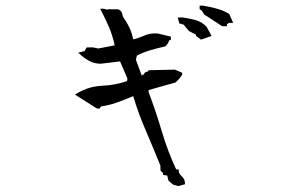

<svg xmlns="http://www.w3.org/2000/svg" viewBox="-20 -729 1040 665"><path d="M535.6 -143.1V-155.3Q511.2 -215.3 485.4 -275.9Q459.5 -335 441.4 -396Q413.6 -384.3 386.2 -374.3Q358.9 -364.3 329.6 -360.4L325.2 -353H315.9L239.7 -401.4L247.1 -405.8Q287.6 -430.2 335.4 -432.1Q379.4 -434.1 419.9 -448.2L421.4 -456.5L396 -516.1H394L329.1 -508.3Q306.2 -508.3 288.1 -518.6Q270 -528.8 258.3 -540L251 -546.4L272.9 -552.2L280.3 -564.9H302.2L320.3 -561L376.5 -571.8V-575.7Q369.6 -606 357.9 -634.3Q345.7 -662.6 327.1 -698.7H338.4L354 -695.3V-696.8H388.7Q401.4 -692.4 403.3 -681.2Q404.3 -673.8 407.7 -668Q435.1 -629.4 440.9 -593.3H444.8Q462.4 -598.1 480.5 -606Q496.1 -613.3 517.1 -613.3Q522 -613.3 527.3 -612.8L571.8 -602.1V-597.7V-590.3H566.9L561 -578.1L552.7 -568.4Q523.9 -562 500.2 -554.9Q476.6 -547.9 454.1 -536.6L450.7 -522L471.7 -465.3H472.2V-470.2H477.5Q480 -478.5 488.3 -480.5Q492.2 -481 493.2 -482.9L494.6 -485.8L585.9 -487.8L610.8 -477.1V-469.7L600.6 -456.1L587.9 -443.4L494.6 -417V-410.2Q520 -343.3 540.5 -273.9Q561 -204.6 590.3 -142.1H599.1V-136.7Q599.1 -128.4 607.9 -120.1Q620.6 -108.9 620.6 -94.7V-90.8L596.7 -84.5L579.1 -89.8L563.5 -103.5L559.1 -121.1L545.4 -123L543.5 -131.8Q540.5 -132.8 538.6 -134.8Q535.6 -137.7 535.6 -143.1ZM658.7 -605V-608.9L634.3 -621.6L616.2 -643.6L601.1 -647.9L595.7 -668.5H612.8Q634.8 -665.5 656.7 -659.7Q679.7 -653.3 695.8 -635.7L712.9 -604.5L675.8 -591.8ZM671.4 -697.3V-709.5H683.1Q730 -701.2 752 -691.9Q762.7 -687.5 773.9 -680.7L787.6 -649.9H773.9L766.1 -645.5V-638.2H751H749.5L687.5 -678.7L678.7 -692.4Z"/></svg>

Font: Bakudai
Style: Medium
Weight: 500
Version: Version 1.48